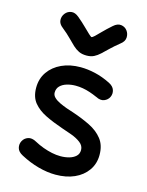

<svg xmlns="http://www.w3.org/2000/svg" viewBox="-115 -820 692 903"><g transform="rotate(15 231.0 -369.0)"><path d="M335 -392Q358 -380 375.5 -387Q393 -394 400.5 -410Q408 -426 402.5 -443.5Q397 -461 375 -472Q337 -491 300 -499.5Q263 -508 229 -508Q177 -508 137 -489.5Q97 -471 74 -438Q51 -405 51 -361Q51 -316 73.5 -288.5Q96 -261 134 -242.5Q172 -224 219 -208Q240 -201 266.5 -191.5Q293 -182 312 -167.5Q331 -153 331 -132Q331 -113 318.5 -101.5Q306 -90 286.5 -84.5Q267 -79 244 -79Q224 -79 202.5 -83.5Q181 -88 159 -96Q137 -104 115 -116Q93 -128 75.5 -122Q58 -116 49.5 -100Q41 -84 45.5 -66Q50 -48 73 -36Q116 -13 160 -1Q204 11 244 11Q296 11 335.5 -6.5Q375 -24 398 -56.5Q421 -89 421 -132Q421 -179 397.5 -209Q374 -239 334.5 -258.5Q295 -278 247 -294Q233 -298 215 -304.5Q197 -311 180 -319Q163 -327 152 -337.5Q141 -348 141 -361Q141 -381 153.5 -393.5Q166 -406 186 -412Q206 -418 229 -418Q246 -418 263.5 -415Q281 -412 299 -406Q317 -400 335 -392ZM380 -664Q400 -679 401 -698Q402 -717 391 -731.5Q380 -746 361.5 -748.5Q343 -751 324 -734Q299 -712 282 -694.5Q265 -677 255 -667.5Q245 -658 240 -658Q237 -659 226 -669Q215 -679 197.5 -696.5Q180 -714 156 -734Q137 -750 119 -747.5Q101 -745 89.5 -730.5Q78 -716 79 -697.5Q80 -679 100 -664Q125 -644 142 -626.5Q159 -609 173 -596Q187 -583 202.5 -575.5Q218 -568 240 -568Q261 -568 276 -575.5Q291 -583 305 -596Q319 -609 337 -626.5Q355 -644 380 -664Z"/></g></svg>

Font: Tilt Neon
Style: Regular
Weight: 400
Designer: Andy Clymer
Foundry: Andy Clymer
Version: Version 1.000